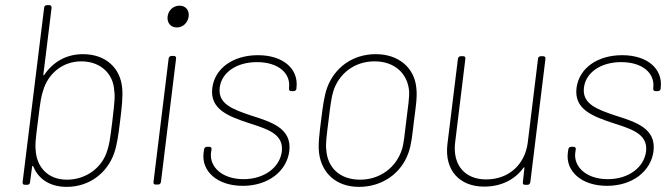

<svg xmlns="http://www.w3.org/2000/svg" viewBox="-20 -720 2618 748"><path d="M456 -377C449 -455 392 -509 303 -509C238 -509 186 -478 153 -429C151 -425 148 -426 149 -430L181 -690C181 -696 178 -700 172 -700H163C157 -700 152 -696 152 -690L68 -10C67 -4 71 0 77 0H86C92 0 97 -4 97 -10L105 -70C105 -74 108 -75 110 -71C130 -22 175 8 240 8C328 8 398 -46 425 -124C436 -156 441 -193 448 -249C455 -305 459 -344 456 -377ZM398 -134C379 -68 316 -20 241 -20C163 -20 123 -73 119 -134C117 -154 117 -166 128 -250C138 -333 141 -345 148 -367C166 -430 221 -481 297 -481C373 -481 422 -431 425 -367C428 -347 428 -335 418 -251C408 -168 405 -156 398 -134Z M669 -613C692 -613 712 -631 715 -656C718 -680 703 -698 680 -698C655 -698 636 -680 633 -656C630 -631 645 -613 669 -613ZM586 -1H596C602 -1 606 -5 607 -11L666 -492C667 -498 663 -502 658 -502H648C642 -502 638 -498 637 -492L578 -11C577 -5 580 -1 586 -1Z M926 4C1025 4 1097 -53 1107 -131C1118 -221 1036 -245 958 -270C887 -294 828 -315 836 -379C843 -437 901 -478 981 -478C1065 -478 1113 -434 1106 -378V-375C1105 -369 1109 -365 1114 -365H1124C1130 -365 1134 -369 1135 -375V-378C1144 -450 1085 -505 985 -505C889 -505 817 -455 807 -377C797 -294 870 -267 948 -241C1018 -218 1086 -200 1078 -130C1070 -68 1010 -22 929 -22C844 -22 796 -71 802 -124L804 -138C805 -144 802 -148 796 -148H786C780 -148 776 -144 775 -138L773 -123C765 -54 825 4 926 4Z M1379 8C1470 8 1544 -46 1571 -124C1583 -157 1586 -193 1593 -251C1600 -304 1606 -344 1602 -377C1595 -455 1534 -509 1444 -509C1352 -509 1282 -455 1254 -377C1243 -345 1238 -309 1231 -252C1224 -197 1219 -157 1223 -124C1233 -46 1289 8 1379 8ZM1383 -20C1303 -20 1255 -68 1251 -138C1248 -159 1253 -196 1260 -251C1266 -301 1271 -341 1278 -363C1299 -432 1360 -481 1439 -481C1519 -481 1569 -432 1574 -363C1575 -342 1570 -305 1563 -251C1557 -200 1553 -160 1546 -138C1524 -69 1462 -20 1383 -20Z M2076 -491 2036 -164C2025 -79 1962 -21 1874 -21C1792 -21 1743 -76 1753 -164L1793 -491C1794 -497 1791 -501 1785 -501H1775C1769 -501 1765 -497 1764 -491L1723 -158C1711 -56 1771 7 1866 7C1931 7 1985 -19 2019 -66C2021 -69 2024 -69 2023 -65L2017 -10C2016 -4 2019 0 2025 0H2035C2041 0 2045 -4 2046 -10L2105 -491C2106 -497 2102 -501 2096 -501H2087C2081 -501 2076 -497 2076 -491Z M2345 4C2444 4 2516 -53 2526 -131C2537 -221 2455 -245 2377 -270C2306 -294 2247 -315 2255 -379C2262 -437 2320 -478 2400 -478C2484 -478 2532 -434 2525 -378V-375C2524 -369 2528 -365 2533 -365H2543C2549 -365 2553 -369 2554 -375V-378C2563 -450 2504 -505 2404 -505C2308 -505 2236 -455 2226 -377C2216 -294 2289 -267 2367 -241C2437 -218 2505 -200 2497 -130C2489 -68 2429 -22 2348 -22C2263 -22 2215 -71 2221 -124L2223 -138C2224 -144 2221 -148 2215 -148H2205C2199 -148 2195 -144 2194 -138L2192 -123C2184 -54 2244 4 2345 4Z"/></svg>

Font: Barlow Thin
Style: Italic
Weight: 250
Italic angle: -7°
Designer: Jeremy Tribby
Foundry: Tribby Type
Version: Version 1.422;hotconv 1.0.109;makeotfexe 2.5.65596